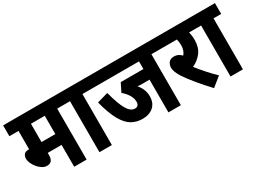

<svg xmlns="http://www.w3.org/2000/svg" viewBox="-44 -1139 2219 1673"><g transform="rotate(-30 1065.5 -303.0)"><path d="M481 -513V0H356V-220H217V-199Q217 -160 201.5 -142.5Q186 -125 156 -125Q133 -125 110 -139Q87 -153 68.5 -175Q50 -197 38.5 -222.5Q27 -248 27 -270Q27 -294 40 -311.5Q53 -329 90 -329L92 -328V-513H0V-622H558V-513ZM356 -513H217V-329H356Z M735 -513V0H610V-513H545V-622H812V-513Z M1429 -513V0H1304V-329H1235Q1222 -329 1209 -329.5Q1196 -330 1184 -331Q1208 -304 1221 -272Q1234 -240 1234 -203Q1234 -137 1193 -100Q1152 -63 1082 -63Q1023 -63 975 -90.5Q927 -118 887.5 -187.5Q848 -257 816 -381L927 -413Q960 -287 993 -230.5Q1026 -174 1069 -174Q1110 -174 1110 -220Q1110 -255 1089 -289Q1068 -323 1034 -352L1076 -436H1304V-513H799V-622H1506V-513Z M1847 -59 1754 16Q1685 -58 1634 -120.5Q1583 -183 1554 -228Q1535 -259 1526.5 -282Q1518 -305 1518 -326Q1518 -353 1534.5 -375.5Q1551 -398 1590 -398Q1631 -398 1663 -364Q1693 -397 1693 -452Q1693 -486 1685 -513H1493V-622H1877V-513H1808Q1812 -498 1815 -478Q1818 -458 1818 -433Q1818 -360 1783 -312Q1748 -264 1688 -236Q1718 -197 1760 -149.5Q1802 -102 1847 -59Z M2054 -513V0H1929V-513H1864V-622H2131V-513Z"/></g></svg>

Font: Noto Sans Condensed
Style: Bold Italic
Weight: 700
Width: 3
Italic angle: -12°
Designer: Monotype Design Team
Foundry: Monotype Imaging Inc.
Version: Version 2.013; ttfautohint (v1.8.4.7-5d5b)